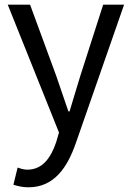

<svg xmlns="http://www.w3.org/2000/svg" viewBox="-20 -563 561 817"><path d="M101 234C209 234 266 152 303 45L508 -543H419L322 -241C307 -193 291 -138 276 -89H271C254 -138 235 -194 219 -241L108 -543H13L231 1L219 42C196 110 160 159 96 159C81 159 66 154 55 150L37 223C58 230 79 234 101 234Z"/></svg>

Font: Spoqa Han Sans Neo
Style: Regular
Weight: 400
Designer: [Spoqa Han Sans Neo] Dong-huui Kim ___ Younghwa Kang ___ Yujin Lee ___ [Noto Sans] Ryoko NISHIZUKA ____ (kana & ideograp
Foundry: Spoqa (http://www.spoqa-han-sans.com)
Version: Version 1.100;hotconv 1.0.109;makeotfexe 2.5.65596